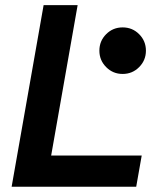

<svg xmlns="http://www.w3.org/2000/svg" viewBox="-20 -713 626 733"><path d="M24.4 0 146.5 -693.4H276.4L175.3 -119.1H521L500 0ZM448.2 -430.7Q411.1 -430.7 385.3 -456.8Q359.4 -482.9 359.4 -519.5Q359.4 -556.6 385.3 -582.5Q411.1 -608.4 448.2 -608.4Q485.4 -608.4 511.2 -582.5Q537.1 -556.6 537.1 -519.5Q537.1 -482.9 511.2 -456.8Q485.4 -430.7 448.2 -430.7Z"/></svg>

Font: Cascadia Mono
Style: Bold Italic
Weight: 700
Italic angle: -10°
Monospace: yes
Designer: Aaron Bell
Foundry: Saja Typeworks
Version: Version 2404.023; ttfautohint (v1.8.4)